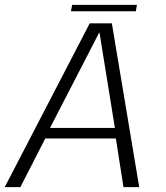

<svg xmlns="http://www.w3.org/2000/svg" viewBox="-40 -773 684 793"><path d="M-20.5 0H44L147 -201H438.5L470 0H535L422 -676.5H330.5ZM166.5 -244.5 369.5 -638H371L434.5 -244.5ZM253 -726.5H521L525.5 -753H258Z"/></svg>

Font: Anybody Thin Light
Style: Italic
Weight: 300
Italic angle: -10°
Version: Version 1.113;gftools[0.9.25]